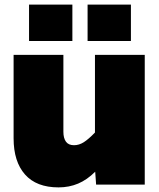

<svg xmlns="http://www.w3.org/2000/svg" viewBox="-20 -801 690 833"><path d="M301 -171Q323 -171 343.5 -184Q364 -197 392 -226V-563H608V0H397L393 -56Q358 -21 319 -4.5Q280 12 234 12Q138 12 88.5 -44Q39 -100 39 -201V-563H255V-229Q255 -202 266 -186.5Q277 -171 301 -171ZM360 -781H548V-623H360ZM106 -781H294V-623H106Z"/></svg>

Font: Azeret Mono Black
Style: Regular
Weight: 900
Designer: Martin Vácha
Foundry: Displaay
Version: Version 1.000; Glyphs 3.0.3, build 3074